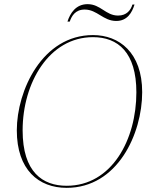

<svg xmlns="http://www.w3.org/2000/svg" viewBox="-20 -894 729 925"><path d="M540 -793C593 -793 616 -833 628 -872H618C610 -845 590 -819 549 -819C489 -819 465 -874 402 -874C345 -874 318 -830 305 -790H316C325 -816 342 -848 388 -848C448 -848 477 -793 540 -793ZM301 11C546 11 665 -249 665 -450C665 -641 554 -725 428 -725C184 -725 61 -458 61 -266C61 -76 166 11 301 11ZM301 1C186 1 89 -64 89 -266C89 -494 216 -715 428 -715C548 -715 637 -642 637 -449C637 -222 519 1 301 1Z"/></svg>

Font: Noto Serif Display Thin
Style: Italic
Weight: 100
Italic angle: -12°
Designer: Monotype Design Team
Foundry: Monotype Imaging Inc.
Version: Version 2.009